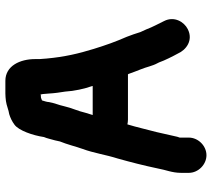

<svg xmlns="http://www.w3.org/2000/svg" viewBox="-56 -612 770 697"><g transform="rotate(-90 328.5 -263.0)"><path d="M178 38V5L181 -4C187 -30 192 -51 198 -79C208 -116 215 -149 226 -185C231 -184 237 -183 243 -183H408C408 -182 408 -182 409 -181C415 -164 420 -151 426 -136C434 -117 438 -94 448 -76L451 -70C456 -57 459 -49 466 -35L475 -17C477 -13 480 -8 483 -2C496 28 531 55 572 34C598 21 620 -15 601 -52C590 -75 580 -92 571 -116L561 -138C556 -154 550 -172 544 -187C525 -231 515 -259 500 -307C483 -362 471 -413 465 -478L463 -504V-520C463 -574 439 -628 384 -628H338C329 -628 320 -627 311 -626C295 -624 278 -616 263 -614C250 -610 237 -604 225 -595C204 -580 186 -529 180 -488C175 -477 172 -461 168 -448L164 -430C153 -403 147 -377 137 -348C122 -308 116 -264 102 -220C89 -174 76 -123 66 -75C61 -46 50 -23 50 10V38C50 72 80 102 114 102C148 102 178 72 178 38ZM260 -311C263 -321 266 -330 268 -337C274 -364 286 -388 292 -415C296 -434 304 -451 307 -470C307 -477 311 -488 313 -495C316 -496 322 -499 325 -499C328 -499 332 -499 335 -500C335 -497 335 -495 336 -493L338 -469C339 -450 342 -429 345 -411C347 -377 355 -342 365 -313V-311Z"/></g></svg>

Font: Electronic
Style: SuThk
Weight: 900
Version: Version 1.011